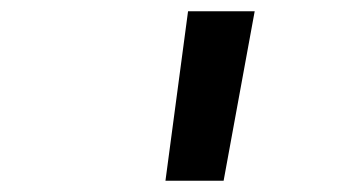

<svg xmlns="http://www.w3.org/2000/svg" viewBox="-20 -750 640 340"><path d="M273 -430H376L431 -730H313Z"/></svg>

Font: JetBrains Mono SemiBold
Style: Italic
Weight: 472
Italic angle: -9°
Monospace: yes
Designer: Philipp Nurullin, Konstantin Bulenkov
Foundry: JetBrains
Version: Version 2.305